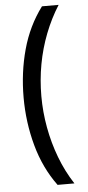

<svg xmlns="http://www.w3.org/2000/svg" viewBox="-64 -868 492 1068"><g transform="rotate(-5 181.5 -333.5)"><path d="M213 165Q138 63 102.5 -67Q67 -197 67 -335Q67 -475 102 -602.5Q137 -730 213 -832H306Q261 -761 229.5 -680Q198 -599 182 -512Q166 -425 166 -334Q166 -246 182 -158.5Q198 -71 229 11Q260 93 307 165Z"/></g></svg>

Font: Noto Sans Devanagari Medium
Style: Regular
Weight: 500
Version: Version 2.003